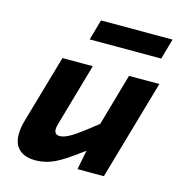

<svg xmlns="http://www.w3.org/2000/svg" viewBox="-105 -783 824 886"><g transform="rotate(15 307.0 -340.0)"><path d="M241.2 -592.8 269 -690.9H610.8L583 -592.8ZM341.8 0 359.9 -92.8Q277.8 -30.3 233.6 -9.5Q189.5 11.2 144 11.2Q92.3 11.2 65.2 -13.7Q38.1 -38.6 38.1 -85Q38.1 -115.7 47.9 -149.9L142.1 -477.1H287.1L201.2 -176.8Q196.8 -162.1 196.8 -151.9Q196.8 -126 223.1 -126Q243.7 -126 275.9 -145Q308.1 -164.1 389.2 -229L460 -477.1H605L467.8 0Z"/></g></svg>

Font: IntelOne Mono Bold
Style: Italic
Weight: 700
Italic angle: -16°
Designer: Fred Shallcrass
Foundry: Frere-Jones Type LLC
Version: Version 1.200;hotconv 1.1.0;makeotfexe 2.6.0;FJTRelease1.2